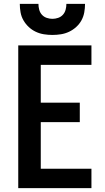

<svg xmlns="http://www.w3.org/2000/svg" viewBox="-20 -969 540 989"><path d="M74 0H451V-100H190V-340H391V-440H190V-635H451V-735H74ZM250 -789Q272 -789 294 -792.5Q316 -796 336 -805.5Q356 -815 372.5 -830Q389 -845 399.5 -864Q410 -883 414 -905Q418 -927 418 -949H322Q322 -934 318 -919Q314 -904 304 -893Q294 -882 279.5 -877Q265 -872 250 -872Q235 -872 220.5 -877Q206 -882 196 -893Q186 -904 182 -919Q178 -934 178 -949H82Q82 -927 86 -905Q90 -883 101 -864Q112 -845 128 -830Q144 -815 164 -805.5Q184 -796 206 -792.5Q228 -789 250 -789Z"/></svg>

Font: Iosevka SS09
Style: Bold
Weight: 700
Monospace: yes
Designer: Belleve Invis
Foundry: Belleve Invis
Version: Version 5.2.1; ttfautohint (v1.8.3)